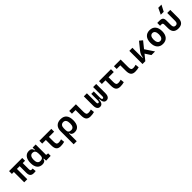

<svg xmlns="http://www.w3.org/2000/svg" viewBox="555 -2953 5335 5335"><g transform="rotate(-45 3222.5 -285.0)"><path d="M116.2 0V-406.7H39.1V-517.6H556.6V-406.7H464.8V-175.8Q464.8 -137.2 474.4 -119.9Q483.9 -102.5 516.6 -102.5Q524.4 -102.5 532.7 -103.5Q541 -104.5 551.8 -106.4L563.5 3.9Q543.9 7.3 528.1 8.5Q512.2 9.8 487.3 9.8Q411.6 9.8 377.9 -28.6Q344.2 -66.9 344.2 -151.4V-406.7H236.8V0Z M829.1 9.8Q728.5 9.8 673.3 -58.3Q618.2 -126.5 618.2 -253.9Q618.2 -384.3 672.9 -455.8Q727.5 -527.3 827.6 -527.3Q939.5 -527.3 951.2 -423.8H964.4V-517.6H1085V-108.4L1156.2 -97.7V0L973.1 4.9L967.8 -80.1H952.1Q947.3 -35.6 914.3 -12.9Q881.3 9.8 829.1 9.8ZM742.7 -253.9Q742.7 -100.1 854 -100.1Q912.6 -100.1 938.5 -126.2Q964.4 -152.3 964.4 -205.1V-281.2Q964.4 -417.5 853 -417.5Q800.3 -417.5 771.5 -374.8Q742.7 -332 742.7 -253.9Z M1544.9 9.8Q1454.1 9.8 1413.8 -39.1Q1373.5 -87.9 1373.5 -195.3V-406.7H1230.5V-517.6H1699.2V-406.7H1493.7V-219.7Q1493.7 -158.2 1510.3 -130.4Q1526.9 -102.5 1584 -102.5Q1604 -102.5 1629.4 -107.2Q1654.8 -111.8 1684.6 -121.1L1696.3 -10.7Q1658.7 0 1621.6 4.9Q1584.5 9.8 1544.9 9.8Z M1835 224.6V-288.1Q1835 -402.3 1896 -464.8Q1957 -527.3 2068.4 -527.3Q2301.8 -527.3 2301.8 -253.9Q2301.8 -126.5 2248.5 -58.3Q2195.3 9.8 2098.1 9.8Q2043.5 9.8 2009.5 -12.9Q1975.6 -35.6 1970.2 -80.1H1955.6V224.6ZM2065.9 -417.5Q2013.2 -417.5 1984.4 -382.3Q1955.6 -347.2 1955.6 -283.7V-210Q1955.6 -100.1 2066.9 -100.1Q2177.2 -100.1 2177.2 -253.9Q2177.2 -417.5 2065.9 -417.5Z M2716.8 9.8Q2626 9.8 2585.7 -39.1Q2545.4 -87.9 2545.4 -195.3V-410.2H2402.3V-517.6H2665.5V-219.7Q2665.5 -158.2 2682.1 -130.4Q2698.7 -102.5 2755.9 -102.5Q2795.9 -102.5 2856.4 -121.1L2868.2 -10.7Q2829.1 0 2793.5 4.9Q2757.8 9.8 2716.8 9.8Z M3093.8 9.8Q3036.6 9.8 3006.6 -33.4Q2976.6 -76.7 2976.6 -156.2V-517.6H3097.2V-156.2Q3097.2 -100.1 3134.3 -100.1Q3152.3 -100.1 3161.6 -115.2Q3170.9 -130.4 3170.9 -166L3172.9 -168H3170.9V-419.9H3268.6V-168H3266.6L3268.6 -166Q3268.6 -130.4 3278.1 -115.2Q3287.6 -100.1 3305.7 -100.1Q3342.3 -100.1 3342.3 -156.2V-517.6H3462.9V-156.2Q3462.9 -76.7 3431.6 -33.4Q3400.4 9.8 3340.8 9.8Q3287.1 9.8 3258.8 -32.5Q3230.5 -74.7 3223.6 -168H3215.8Q3209 -74.7 3179.2 -32.5Q3149.4 9.8 3093.8 9.8Z M3888.7 9.8Q3797.9 9.8 3757.6 -39.1Q3717.3 -87.9 3717.3 -195.3V-406.7H3574.2V-517.6H4043V-406.7H3837.4V-219.7Q3837.4 -158.2 3854 -130.4Q3870.6 -102.5 3927.7 -102.5Q3947.8 -102.5 3973.1 -107.2Q3998.5 -111.8 4028.3 -121.1L4040 -10.7Q4002.4 0 3965.3 4.9Q3928.2 9.8 3888.7 9.8Z M4474.6 9.8Q4383.8 9.8 4343.5 -39.1Q4303.2 -87.9 4303.2 -195.3V-410.2H4160.2V-517.6H4423.3V-219.7Q4423.3 -158.2 4439.9 -130.4Q4456.5 -102.5 4513.7 -102.5Q4553.7 -102.5 4614.3 -121.1L4626 -10.7Q4586.9 0 4551.3 4.9Q4515.6 9.8 4474.6 9.8Z M4764.6 0V-517.6H4885.3V-122.6H4900.9Q4908.7 -225.6 4978.5 -310.5L5154.8 -527.3L5242.7 -454.6L5085.9 -260.3L5258.8 0H5116.2L5008.8 -164.6L4875.5 0Z M5566.4 9.8Q5456.5 9.8 5395.8 -60.5Q5335 -130.9 5335 -258.8Q5335 -387.2 5395.8 -457.3Q5456.5 -527.3 5566.4 -527.3Q5676.3 -527.3 5737.1 -457.3Q5797.9 -387.2 5797.9 -258.8Q5797.9 -130.9 5737.1 -60.5Q5676.3 9.8 5566.4 9.8ZM5566.4 -102.5Q5616.7 -102.5 5643.8 -143.3Q5670.9 -184.1 5670.9 -258.8Q5670.9 -334 5643.8 -374.5Q5616.7 -415 5566.4 -415Q5516.6 -415 5489.3 -374.5Q5461.9 -334 5461.9 -258.8Q5461.9 -184.1 5489.3 -143.3Q5516.6 -102.5 5566.4 -102.5Z M6171.9 9.8Q5970.2 9.8 5969.7 -200.2L5969.2 -338.4Q5969.2 -376 5956.8 -391.4Q5944.3 -406.7 5914.6 -406.7H5861.8V-517.6H5951.2Q6027.8 -517.6 6058.8 -487.1Q6089.8 -456.5 6089.8 -380.9L6090.3 -202.6Q6090.3 -102.5 6171.9 -102.5Q6253.4 -102.5 6253.4 -202.6V-517.6H6374V-200.2Q6374 9.8 6171.9 9.8ZM6092.3 -609.4 6179.7 -794.9H6305.2L6208 -609.4Z"/></g></svg>

Font: Caskaydia Cove SemiBold
Style: Regular
Weight: 600
Monospace: yes
Designer: Aaron Bell
Foundry: Saja Typeworks
Version: Version 4.300; ttfautohint (v1.8.3)